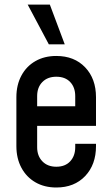

<svg xmlns="http://www.w3.org/2000/svg" viewBox="-20 -800 484 832"><path d="M224 12.5Q172.5 12.5 133.5 -10Q94.5 -32.5 72.8 -73Q51 -113.5 51 -167V-378.5Q51 -432 72.8 -472.5Q94.5 -513 133.5 -535.2Q172.5 -557.5 224 -557.5Q302 -557.5 349 -508.2Q396 -459 396 -378.5V-254.5H126V-339.5H306V-383.5Q306 -421.5 284.2 -444.5Q262.5 -467.5 224 -467.5Q186 -467.5 163.5 -444.5Q141 -421.5 141 -383.5V-162Q141 -124.5 163.5 -101Q186 -77.5 224 -77.5Q262.5 -77.5 284.2 -101Q306 -124.5 306 -162V-177H396V-167Q396 -86.5 349 -37Q302 12.5 224 12.5ZM191.5 -608 100 -780H196L260.5 -608Z"/></svg>

Font: Mohave Light Medium
Style: Regular
Weight: 500
Version: Version 2.003